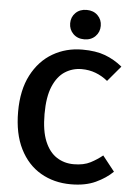

<svg xmlns="http://www.w3.org/2000/svg" viewBox="-62 -990 739 1051"><g transform="rotate(5 307.5 -464.0)"><path d="M367.2 -724.6Q441 -724.6 492.3 -705.4Q543.6 -686.2 587.2 -650.3L515.9 -565.6Q485.1 -590.8 449.2 -604.4Q413.3 -617.9 372.3 -617.9Q322.6 -617.9 281.3 -591.8Q240 -565.6 215.4 -507.9Q190.8 -450.3 190.8 -355.9Q190.8 -263.1 214.6 -205.9Q238.5 -148.7 279.7 -122.1Q321 -95.4 373.3 -95.4Q428.7 -95.4 465.4 -114.6Q502.1 -133.8 530.8 -157.4L596.9 -73.8Q559.5 -36.9 503.3 -10.8Q447.2 15.4 367.2 15.4Q274.4 15.4 201.5 -26.9Q128.7 -69.2 87.2 -152.1Q45.6 -234.9 45.6 -355.9Q45.6 -474.9 88.5 -557.2Q131.3 -639.5 204.4 -682.1Q277.4 -724.6 367.2 -724.6ZM371.3 -943.1Q408.7 -943.1 432.1 -920Q455.4 -896.9 455.4 -862.6Q455.4 -828.2 432.1 -804.9Q408.7 -781.5 371.3 -781.5Q333.8 -781.5 310.5 -804.9Q287.2 -828.2 287.2 -862.6Q287.2 -896.9 310.5 -920Q333.8 -943.1 371.3 -943.1Z"/></g></svg>

Font: Fira Code SemiBold
Style: Regular
Weight: 600
Designer: Carrois Corporate, Edenspiekermann AG, Nikita Prokopov
Foundry: Carrois Corporate, Edenspiekermann AG, Nikita Prokopov
Version: Version 6.002